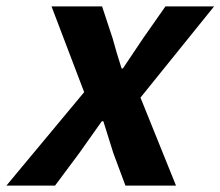

<svg xmlns="http://www.w3.org/2000/svg" viewBox="-68 -580 689 600"><path d="M195 -292 93 -560H251L284 -460Q297 -412 312 -366H316L379 -460L449 -560H601L371 -275L482 0H324L286 -102L255 -201H250L180 -102L104 0H-48Z"/></svg>

Font: KaiGen Gothic CN Bold
Style: Bold
Weight: 700
Designer: Ryoko NISHIZUKA  (kana & ideographs); Paul D. Hunt (Latin, Greek & Cyrillic); Wenlong ZHANG  (bopomofo); Sandoll Communi
Foundry: Adobe Systems Incorporated
Version: Version 1.002.20150501